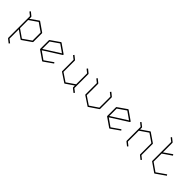

<svg xmlns="http://www.w3.org/2000/svg" viewBox="243 -2099 3598 3598"><g transform="rotate(45 2042.5 -300.0)"><path d="M489 -426Q495 -422 495 -414V-186Q495 -180 489 -175L309 -50Q306 -47 301 -47Q297 -47 294 -50L136 -160V86L206 141L189 162L115 104Q109 98 109 93V-482L40 -537L57 -559L131 -499Q136 -494 136 -489V-439L295 -551Q302 -556 310 -551ZM467 -193V-407L302 -522L136 -407V-192L301 -77Z M1058 -425Q1064 -420 1064 -414Q1064 -406 1057 -402L717 -186L872 -77L1043 -196L1058 -175L880 -50Q877 -47 872 -47Q867 -47 864 -50L684 -175Q679 -179 679 -186V-414Q679 -421 684 -425L864 -550Q871 -554 879 -550ZM706 -211 1026 -414 872 -522 706 -407Z M1651 -488V-118L1721 -63L1703 -42L1629 -101Q1624 -106 1624 -111V-159L1465 -50Q1462 -47 1457 -47Q1454 -47 1451 -50L1272 -169Q1265 -174 1265 -181V-482L1196 -537L1212 -559L1287 -499Q1292 -494 1292 -489V-188L1457 -77L1624 -192V-482L1555 -537L1572 -559L1646 -499Q1651 -494 1651 -488Z M2189 -559 2263 -499Q2268 -494 2268 -489V-184Q2268 -176 2262 -172L2082 -50Q2079 -47 2074 -47Q2071 -47 2068 -50L1889 -169Q1882 -174 1882 -181V-482L1813 -537L1829 -559L1904 -499Q1909 -494 1909 -489V-188L2074 -77L2241 -190V-482L2172 -537Z M2835 -425Q2841 -420 2841 -414Q2841 -406 2834 -402L2494 -186L2649 -77L2820 -196L2835 -175L2657 -50Q2654 -47 2649 -47Q2644 -47 2641 -50L2461 -175Q2456 -179 2456 -186V-414Q2456 -421 2461 -425L2641 -550Q2648 -554 2656 -550ZM2483 -211 2803 -414 2649 -522 2483 -407Z M3428 -415V-118L3497 -62L3480 -42L3406 -101Q3401 -106 3401 -111V-408L3236 -522L3069 -407V-118L3139 -62L3122 -42L3048 -101Q3042 -107 3042 -111V-482L2973 -537L2989 -558L3064 -499Q3069 -494 3069 -488V-440L3229 -550Q3236 -554 3243 -550L3422 -427Q3428 -422 3428 -415Z M3841 -77 4023 -204 4039 -183 3849 -50Q3846 -47 3841 -47Q3837 -47 3834 -50L3654 -175Q3648 -180 3648 -186V-687L3579 -741L3595 -762L3670 -703Q3675 -698 3675 -692V-439L3837 -552L3853 -529L3675 -407V-193Z"/></g></svg>

Font: Envoyer
Style: Regular
Weight: 400
Version: Version 0.1